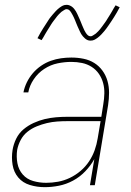

<svg xmlns="http://www.w3.org/2000/svg" viewBox="-20 -766 540 794"><path d="M165 8Q133 8 103.5 -1Q74 -10 55.5 -32Q37 -54 32 -84.5Q27 -115 32 -146Q36 -170 47 -192.5Q58 -215 77 -231Q96 -247 119 -257.5Q142 -268 165 -273.5Q188 -279 211.5 -281Q235 -283 258 -283H399L407 -334Q411 -357 411.5 -379.5Q412 -402 406.5 -422.5Q401 -443 389 -460.5Q377 -478 359 -489.5Q341 -501 319.5 -505.5Q298 -510 275 -510Q247 -510 218 -504Q189 -498 163 -481Q137 -464 119.5 -438Q102 -412 97 -384H77Q81 -405 91 -425.5Q101 -446 116 -463.5Q131 -481 150 -494Q169 -507 190 -514.5Q211 -522 232.5 -525Q254 -528 275 -528Q301 -528 325.5 -523Q350 -518 370 -505.5Q390 -493 404 -473.5Q418 -454 424.5 -431Q431 -408 431 -382.5Q431 -357 427 -331L372 0H352L370 -108Q355 -81 332.5 -57.5Q310 -34 282 -19Q254 -4 224 2Q194 8 165 8ZM171 -10Q195 -10 220 -14.5Q245 -19 269 -30.5Q293 -42 313.5 -59.5Q334 -77 348.5 -99Q363 -121 371.5 -145Q380 -169 384 -194L396 -265H258Q238 -265 216.5 -263.5Q195 -262 174 -257Q153 -252 132 -243.5Q111 -235 93.5 -221Q76 -207 65.5 -187Q55 -167 51 -146Q47 -118 52 -91Q57 -64 74 -44.5Q91 -25 117 -17.5Q143 -10 171 -10ZM354 -598Q347 -598 341.5 -600.5Q336 -603 331.5 -607Q327 -611 323 -615.5Q319 -620 316 -625Q313 -630 310.5 -635.5Q308 -641 305.5 -646.5Q303 -652 300.5 -657.5Q298 -663 295.5 -669.5Q293 -676 290.5 -682Q288 -688 285.5 -693.5Q283 -699 280.5 -703.5Q278 -708 274.5 -714Q271 -720 266.5 -724Q262 -728 256 -728Q251 -728 249 -726.5Q247 -725 243 -723Q239 -721 234 -717Q229 -713 223.5 -707Q218 -701 216 -698.5Q214 -696 211.5 -692.5Q209 -689 206.5 -686Q204 -683 201.5 -679.5Q199 -676 196 -672Q193 -668 190.5 -663.5Q188 -659 185 -654.5Q182 -650 179 -645Q176 -640 172.5 -634.5Q169 -629 166 -623.5Q163 -618 159.5 -612Q156 -606 152 -600L135 -608Q141 -620 147 -630Q153 -640 158.5 -649Q164 -658 169.5 -666Q175 -674 179.5 -681.5Q184 -689 189 -695Q194 -701 198.5 -706.5Q203 -712 210.5 -720Q218 -728 226 -734Q234 -740 240.5 -743Q247 -746 256 -746Q262 -746 268 -743.5Q274 -741 278.5 -737.5Q283 -734 287 -729Q291 -724 294 -719Q297 -714 299.5 -708.5Q302 -703 304.5 -697.5Q307 -692 309.5 -686.5Q312 -681 314.5 -674.5Q317 -668 319.5 -662Q322 -656 324.5 -650.5Q327 -645 329 -640.5Q331 -636 335 -630Q339 -624 343.5 -620Q348 -616 354 -616Q359 -616 361 -617.5Q363 -619 367 -621Q371 -623 376 -627Q381 -631 386.5 -637Q392 -643 394 -645.5Q396 -648 398.5 -651.5Q401 -655 403.5 -658Q406 -661 408.5 -665Q411 -669 414 -672.5Q417 -676 419.5 -680.5Q422 -685 425 -689.5Q428 -694 431 -699Q434 -704 437.5 -709.5Q441 -715 444 -720.5Q447 -726 450.5 -732Q454 -738 458 -744L475 -736Q469 -724 463 -714Q457 -704 451.5 -695Q446 -686 440.5 -678Q435 -670 430 -662.5Q425 -655 420.5 -649Q416 -643 411.5 -637.5Q407 -632 399.5 -624Q392 -616 384 -610Q376 -604 369.5 -601Q363 -598 354 -598Z"/></svg>

Font: Iosevka SS04 Thin Oblique
Style: Regular
Weight: 100
Italic angle: -9°
Monospace: yes
Designer: Belleve Invis
Foundry: Belleve Invis
Version: Version 19.0.0; ttfautohint (v1.8.4)